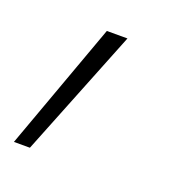

<svg xmlns="http://www.w3.org/2000/svg" viewBox="-80 -165 317 350"><g transform="rotate(20 78.0 10.0)"><path d="M-18 134 72 -114H112L13 134Z"/></g></svg>

Font: Ysabeau Light
Style: Italic
Weight: 300
Italic angle: -12°
Designer: Christian Thalmann (Catharsis Fonts)
Version: Version 0.003